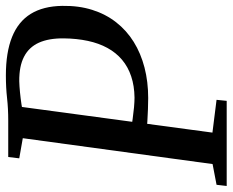

<svg xmlns="http://www.w3.org/2000/svg" viewBox="-93 -702 791 653"><g transform="rotate(-90 302.5 -375.5)"><path d="M-3.5 0 0.5 -34.5 71 -48 159 -693.5 90.5 -705.5 95 -743H219Q260 -743 295.5 -747Q331 -751 372.5 -751Q451 -751 503.2 -730Q555.5 -709 581.8 -666.5Q608 -624 609 -559.5Q610 -503.5 595.5 -457.5Q581 -411.5 553.2 -376Q525.5 -340.5 486.5 -316.2Q447.5 -292 399.2 -279.5Q351 -267 295.5 -267Q279.5 -267 257.8 -267.8Q236 -268.5 216.8 -269.8Q197.5 -271 187 -272L189.5 -325Q205 -322.5 224.8 -319.8Q244.5 -317 264 -315.2Q283.5 -313.5 297 -313.5Q337 -314 369.2 -324.8Q401.5 -335.5 425.8 -356Q450 -376.5 466 -405.8Q482 -435 490 -472.5Q498 -510 498.5 -554.5Q499 -605 483.8 -638.8Q468.5 -672.5 436.2 -689.2Q404 -706 352.5 -705.5Q335.5 -705 315 -703Q294.5 -701 274.5 -698Q254.5 -695 237.5 -691L269.5 -728L178 -48.5L289.5 -34.5L286 0Z"/></g></svg>

Font: Merriweather 48pt
Style: Italic
Weight: 400
Italic angle: -7.8°
Version: Version 2.101